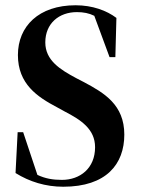

<svg xmlns="http://www.w3.org/2000/svg" viewBox="-20 -693 534 729"><path d="M220 16C384 16 452 -70 452 -182C452 -295 376 -340 299 -381L270 -396C208 -429 152 -464 152 -532C152 -604 204 -647 272 -647C297 -647 318 -643 338 -633L396 -476H418L422 -625C385 -653 331 -673 267 -673C127 -673 48 -593 48 -484C48 -374 122 -325 196 -286L225 -270C287 -238 341 -203 341 -134C341 -54 284 -10 215 -10C180 -10 152 -15 122 -29L68 -191H47L39 -36C92 -3 153 16 220 16Z"/></svg>

Font: Source Serif 4 Display
Style: Bold
Weight: 700
Designer: Frank Grießhammer
Foundry: Adobe Systems Incorporated
Version: Version 4.004;hotconv 1.0.117;makeotfexe 2.5.65602